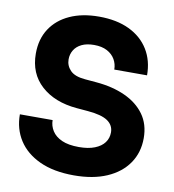

<svg xmlns="http://www.w3.org/2000/svg" viewBox="-85 -827 836 921"><g transform="rotate(10 333.0 -366.5)"><path d="M336.2 19.5Q237 19.5 168.9 -12Q100.8 -43.5 65.6 -98.4Q30.5 -153.2 30.5 -224H190Q190 -196.2 205.2 -171.9Q220.5 -147.5 252.6 -133Q284.8 -118.5 336.2 -118.5Q382 -118.5 413.1 -130.9Q444.2 -143.2 460.1 -164.6Q476 -186 476 -214Q476 -249.2 446 -269.8Q416 -290.2 349.2 -295.8L293.8 -300.5Q184.8 -310 120 -368.8Q55.2 -427.5 55.2 -524.5Q55.2 -595.2 88.5 -646Q121.8 -696.8 182 -724.1Q242.2 -751.5 323.8 -751.5Q410.2 -751.5 471.6 -722Q533 -692.5 565.9 -639Q598.8 -585.5 598.8 -514H439.2Q439.2 -540.8 426.1 -563.5Q413 -586.2 387.4 -599.9Q361.8 -613.5 323.8 -613.5Q287.8 -613.5 263.5 -601.6Q239.2 -589.8 227 -569.4Q214.8 -549 214.8 -524.5Q214.8 -493.5 236.8 -470.8Q258.8 -448 309.2 -443.8L364.8 -439Q445 -432.2 505.9 -404.5Q566.8 -376.8 601.1 -329.4Q635.5 -282 635.5 -214Q635.5 -144 599.1 -91.2Q562.8 -38.5 495.9 -9.5Q429 19.5 336.2 19.5Z"/></g></svg>

Font: SVN-Sora Variable
Style: Regular
Weight: 400
Designer: Jonathan Barnbrook, Julián Moncada
Foundry: Barnbrook Fonts
Version: Version 2.000 - Viet hoa boi STYLEno.1 Fonts